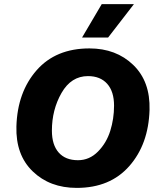

<svg xmlns="http://www.w3.org/2000/svg" viewBox="-20 -906 772 936"><path d="M476 -886H633L507 -723H380ZM354 10Q223 10 139.5 -70.5Q56 -151 60 -290Q65 -457 158.5 -563.5Q252 -670 416 -670Q546 -670 629.5 -589.5Q713 -509 709 -370Q704 -203 610.5 -96.5Q517 10 354 10ZM360 -125Q416 -125 457.5 -167Q499 -209 517.5 -268Q536 -327 536 -391Q536 -460 502.5 -497.5Q469 -535 409 -535Q327 -535 280 -453Q233 -371 233 -269Q233 -200 266 -162.5Q299 -125 360 -125Z"/></svg>

Font: Elaine Sans
Style: Bold Italic
Weight: 700
Italic angle: -13°
Designer: Wei Huang
Foundry: Wei Huang
Version: Version 2.001;December 24, 2019;FontCreator 12.0.0.2547 64-b